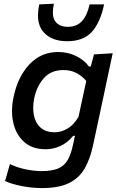

<svg xmlns="http://www.w3.org/2000/svg" viewBox="-20 -782 610 1006"><path d="M199.5 203.5Q148.5 203.5 94.5 193Q40.5 182.5 6.5 166.5L32 77.5Q69.5 96 114.5 105.2Q159.5 114.5 197 114.5Q252 114.5 284.5 100.8Q317 87 334.8 56.2Q352.5 25.5 363 -25.5L372.5 -70.5H363.5Q333.5 -33.5 295.8 -16.8Q258 0 220 0Q149 0 106.2 -38.5Q63.5 -77 49.5 -139.5Q43 -169 43 -200.5Q43 -235.5 51 -273.5Q73 -379.5 134 -444.5Q195 -509.5 284.5 -509.5Q336 -509.5 379 -488.2Q422 -467 446 -433.5H455.5L472.5 -497L570.5 -503Q557.5 -443 545.5 -386Q533.5 -329 520.5 -268L467.5 -20.5Q452.5 50 424 100Q395.5 150 342.2 176.8Q289 203.5 199.5 203.5ZM267 -89Q301.5 -89 334.5 -108.8Q367.5 -128.5 391.5 -170.5L432 -358Q410 -383.5 380.8 -399.2Q351.5 -415 312.5 -415Q248 -415 210.5 -373.2Q173 -331.5 159.5 -268.5Q154 -241 154 -216.5Q154 -196.5 157.5 -178.5Q165.5 -137.5 192.8 -113.2Q220 -89 267 -89ZM332 -566Q249 -566 207 -615Q179 -648 179 -701.5Q179 -728 185.5 -759L262.5 -762.5Q257 -737.5 257 -717.5Q257 -687.5 269.5 -670.5Q289.5 -641.5 335.5 -641.5Q381.5 -641.5 409 -670.8Q436.5 -700 449.5 -759H525.5Q505 -662.5 460.5 -614.2Q416 -566 332 -566Z"/></svg>

Font: Heraclito Medium
Style: Italic
Weight: 500
Italic angle: -12°
Designer: Kostas Bartsokas (font) & Cristiano Sobral (main changes)
Foundry: Kostas Bartsokas (font) & Cristiano Sobral (main changes)
Version: Version 1.00;July 8, 2020;FontCreator 13.0.0.2655 64-bit